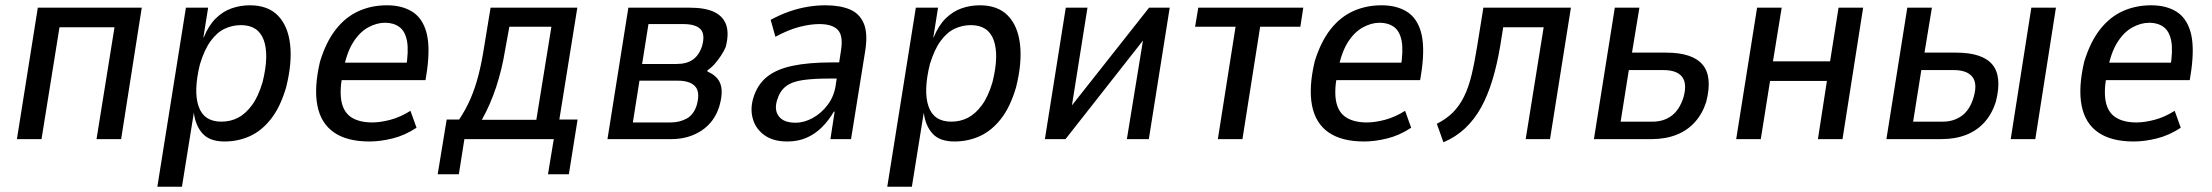

<svg xmlns="http://www.w3.org/2000/svg" viewBox="-20 -526 8364 726"><path d="M44 0 123 -497H516L438 0H345L413 -423H205L137 0Z M575 180 683 -497H767L749 -384H750Q769 -430 796 -456.5Q823 -483 856 -494.5Q889 -506 925 -506Q993 -506 1031 -467Q1069 -428 1077 -358Q1085 -288 1062 -196Q1040 -121 1004.5 -76Q969 -31 924.5 -11Q880 9 829 9Q773 9 746 -21Q719 -51 713 -100L668 180ZM817 -66Q851 -66 879.5 -80.5Q908 -95 932.5 -128Q957 -161 973 -216Q998 -317 977.5 -374Q957 -431 891 -431Q859 -431 830 -417.5Q801 -404 777 -371.5Q753 -339 736 -283Q711 -181 731 -123.5Q751 -66 817 -66Z M1377 9Q1292 9 1242.5 -25.5Q1193 -60 1180 -127.5Q1167 -195 1190 -293Q1213 -368 1250 -415Q1287 -462 1336 -484Q1385 -506 1443 -506Q1500 -506 1538.5 -482Q1577 -458 1592 -405Q1607 -352 1595 -262L1589 -223H1254L1265 -289H1535L1515 -267Q1526 -334 1519 -371Q1512 -408 1490 -424Q1468 -440 1436 -440Q1404 -440 1371.5 -422Q1339 -404 1314.5 -364.5Q1290 -325 1278 -259L1274 -238Q1263 -175 1272.5 -136.5Q1282 -98 1311.5 -80.5Q1341 -63 1388 -63Q1418 -63 1456 -73Q1494 -83 1532 -107L1555 -43Q1511 -14 1464.5 -2.5Q1418 9 1377 9Z M1635 133 1669 -74H1716Q1741 -111 1759 -152.5Q1777 -194 1789.5 -243Q1802 -292 1811 -351L1835 -497H2163L2095 -74H2164L2131 133H2052L2074 0H1736L1715 133ZM1802 -73H2008L2065 -425H1906L1890 -337Q1878 -263 1856 -196.5Q1834 -130 1802 -73Z M2277 0 2356 -497H2587Q2648 -497 2682 -480Q2716 -463 2726.5 -430Q2737 -397 2724 -348Q2717 -332 2706.5 -316Q2696 -300 2683.5 -285.5Q2671 -271 2654 -259L2656 -255Q2695 -238 2705 -206Q2715 -174 2699 -121Q2680 -63 2631.5 -31.5Q2583 0 2519 0ZM2373 -63H2516Q2550 -63 2577 -78Q2604 -93 2615 -130Q2628 -178 2608.5 -199.5Q2589 -221 2542 -221H2398ZM2408 -284H2537Q2577 -284 2600.5 -301Q2624 -318 2635 -353Q2647 -397 2628.5 -416Q2610 -435 2563 -435H2432Z M2957 9Q2904 9 2871 -14.5Q2838 -38 2827 -75.5Q2816 -113 2828 -154Q2843 -205 2879 -234.5Q2915 -264 2976 -277Q3037 -290 3126 -290H3169L3160 -229H3116Q3055 -229 3014.5 -223Q2974 -217 2951 -199Q2928 -181 2918 -146Q2907 -109 2925.5 -85.5Q2944 -62 2988 -62Q3021 -62 3053.5 -80Q3086 -98 3110 -130Q3134 -162 3140 -204L3160 -335Q3169 -391 3148 -413Q3127 -435 3078 -435Q3045 -435 3003.5 -424.5Q2962 -414 2912 -387L2894 -451Q2931 -471 2966 -483Q3001 -495 3035 -500.5Q3069 -506 3101 -506Q3155 -506 3192 -491Q3229 -476 3245.5 -439Q3262 -402 3252 -336L3198 0H3120L3136 -104H3133Q3114 -71 3088 -45Q3062 -19 3029.5 -5Q2997 9 2957 9Z M3335 180 3443 -497H3527L3509 -384H3510Q3529 -430 3556 -456.5Q3583 -483 3616 -494.5Q3649 -506 3685 -506Q3753 -506 3791 -467Q3829 -428 3837 -358Q3845 -288 3822 -196Q3800 -121 3764.5 -76Q3729 -31 3684.5 -11Q3640 9 3589 9Q3533 9 3506 -21Q3479 -51 3473 -100L3428 180ZM3577 -66Q3611 -66 3639.5 -80.5Q3668 -95 3692.5 -128Q3717 -161 3733 -216Q3758 -317 3737.5 -374Q3717 -431 3651 -431Q3619 -431 3590 -417.5Q3561 -404 3537 -371.5Q3513 -339 3496 -283Q3471 -181 3491 -123.5Q3511 -66 3577 -66Z M3931 0 4010 -497H4092L4030 -107H4017L4325 -497H4403L4324 0H4241L4305 -392H4317L4009 0Z M4585 0 4652 -425H4499L4511 -497H4908L4897 -425H4745L4678 0Z M5138 9Q5053 9 5003.5 -25.5Q4954 -60 4941 -127.5Q4928 -195 4951 -293Q4974 -368 5011 -415Q5048 -462 5097 -484Q5146 -506 5204 -506Q5261 -506 5299.5 -482Q5338 -458 5353 -405Q5368 -352 5356 -262L5350 -223H5015L5026 -289H5296L5276 -267Q5287 -334 5280 -371Q5273 -408 5251 -424Q5229 -440 5197 -440Q5165 -440 5132.5 -422Q5100 -404 5075.5 -364.5Q5051 -325 5039 -259L5035 -238Q5024 -175 5033.5 -136.5Q5043 -98 5072.5 -80.5Q5102 -63 5149 -63Q5179 -63 5217 -73Q5255 -83 5293 -107L5316 -43Q5272 -14 5225.5 -2.5Q5179 9 5138 9Z M5438 12 5413 -58Q5449 -76 5473.5 -100.5Q5498 -125 5515.5 -160Q5533 -195 5544.5 -243Q5556 -291 5566 -354L5589 -497H5920L5841 0H5749L5817 -423H5664L5653 -354Q5641 -282 5623 -223Q5605 -164 5580 -119Q5555 -74 5520 -41Q5485 -8 5438 12Z M6007 0 6086 -497H6179L6151 -327H6280Q6379 -327 6417.5 -282Q6456 -237 6432 -142Q6418 -97 6389.5 -65Q6361 -33 6319.5 -16.5Q6278 0 6225 0ZM6108 -66H6229Q6271 -66 6301 -88.5Q6331 -111 6346 -159Q6360 -211 6340 -236Q6320 -261 6270 -261H6139Z M6545 0 6624 -497H6717L6684 -294H6900L6932 -497H7025L6947 0H6854L6888 -220H6673L6638 0Z M7113 0 7192 -497H7285L7257 -327H7376Q7476 -327 7513.5 -282Q7551 -237 7527 -142Q7513 -97 7485 -65Q7457 -33 7415.5 -16.5Q7374 0 7321 0ZM7214 -66H7326Q7368 -66 7398.5 -88.5Q7429 -111 7443 -159Q7458 -211 7437.5 -236Q7417 -261 7368 -261H7245ZM7583 0 7661 -497H7754L7676 0Z M8048 9Q7963 9 7913.5 -25.5Q7864 -60 7851 -127.5Q7838 -195 7861 -293Q7884 -368 7921 -415Q7958 -462 8007 -484Q8056 -506 8114 -506Q8171 -506 8209.5 -482Q8248 -458 8263 -405Q8278 -352 8266 -262L8260 -223H7925L7936 -289H8206L8186 -267Q8197 -334 8190 -371Q8183 -408 8161 -424Q8139 -440 8107 -440Q8075 -440 8042.5 -422Q8010 -404 7985.5 -364.5Q7961 -325 7949 -259L7945 -238Q7934 -175 7943.5 -136.5Q7953 -98 7982.5 -80.5Q8012 -63 8059 -63Q8089 -63 8127 -73Q8165 -83 8203 -107L8226 -43Q8182 -14 8135.5 -2.5Q8089 9 8048 9Z"/></svg>

Font: Nunito Sans 7pt Condensed Medium
Style: Italic
Weight: 500
Width: 3
Italic angle: -9°
Designer: Vernon Adams
Foundry: Vernon Adams
Version: Version 3.101;gftools[0.9.27]